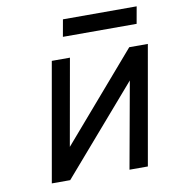

<svg xmlns="http://www.w3.org/2000/svg" viewBox="-77 -745 739 813"><g transform="rotate(-10 292.0 -338.0)"><path d="M80.5 0 170.5 -511H248.5L182.5 -139L503.5 -511H583.5L493.5 0H414.5L481.5 -372L159.5 0ZM234.5 -603 247.5 -676H564.5L551.5 -603Z"/></g></svg>

Font: Overpass
Style: Italic
Weight: 400
Italic angle: -10°
Designer: Delve Withrington, Dave Bailey, Thomas Jockin
Foundry: Delve Fonts LLC
Version: Version 4.000